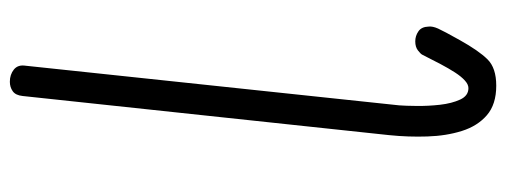

<svg xmlns="http://www.w3.org/2000/svg" viewBox="-339 -698 1028 390"><g transform="rotate(-90 175.0 -503.0)"><path d="M175 -971Q176.5 -985.5 184.8 -991.2Q193 -997 204 -997Q218.5 -997 228.8 -988.8Q239 -980.5 236.5 -965L156 -206Q155 -193.5 154.8 -170.5Q154.5 -147.5 157.2 -123.2Q160 -99 167.8 -82.2Q175.5 -65.5 191 -65.5Q198.5 -65.5 206.5 -72.8Q214.5 -80 222.8 -92.8Q231 -105.5 240 -122.5L259 -159.5Q260.5 -162.5 267.5 -168Q274.5 -173.5 286 -173.5Q297 -173.5 306.2 -167.2Q315.5 -161 316 -146.5Q317 -138.5 312 -127.2Q307 -116 288.5 -83Q267 -44.5 249.5 -26.8Q232 -9 196 -9Q158 -9 136 -28Q114 -47 104 -78.8Q94 -110.5 92.8 -149Q91.5 -187.5 95.5 -226.5Z"/></g></svg>

Font: Edu NSW ACT Hand Pre
Style: Regular
Weight: 400
Designer: Tina and Corey Anderson, Eben Sorkin, Mirko Velimirovic
Foundry: Sorkin Type Co.
Version: Version 2.000